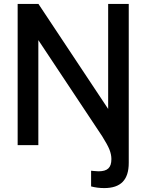

<svg xmlns="http://www.w3.org/2000/svg" viewBox="-20 -740 746 979"><path d="M531.5 -184.5 176 -720H70V0H175.5V-535.5L501.5 -44.5C519 -16.5 531.5 6 538 22.5C544.5 39 548 55.5 548 71C548 115.5 528 133.5 482 133.5C477 133.5 469.5 133 460 132L444.5 130.5V210.5C465 216 487 219 511.5 219C596 219 636.5 177 636.5 90.5V-720H531.5Z"/></svg>

Font: Vela Sans SemBd
Style: Regular
Weight: 600
Designer: Principal design: Mikhail Sharanda - project Manrope.
Design modification: Ravid Balaliev
Foundry: Mikhail Sharanda
Version: Version 1.001